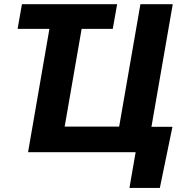

<svg xmlns="http://www.w3.org/2000/svg" viewBox="-20 -731 905 922"><path d="M542.5 -710.9 521.5 -592.3H64.5L85.4 -710.9ZM808.1 -122.1 747.6 171.4H601.6L631.3 0H577.1L598.6 -122.1ZM114.7 0 237.8 -710.9H392.6L290.5 -123H552.2L654.3 -710.9H809.6L686 0Z"/></svg>

Font: Roboto ExtraBold
Style: Italic
Weight: 800
Designer: Christian Robertson
Foundry: Google
Version: Version 3.009; 2024